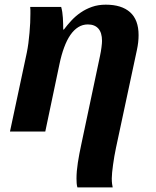

<svg xmlns="http://www.w3.org/2000/svg" viewBox="-20 -566 672 826"><path d="M95.2 -338.9Q99.1 -357.9 102.1 -380.1Q105 -402.3 106.9 -424.6Q108.9 -446.8 109.9 -467.8Q110.8 -488.8 110.8 -505.9Q110.8 -515.1 110.8 -522.5Q110.8 -529.8 109.9 -536.1H243.2Q249 -515.6 250.5 -489.5Q252 -463.4 252 -439H254.9Q269 -458 286.9 -477.3Q304.7 -496.6 326.7 -511.7Q348.6 -526.9 375.5 -536.4Q402.3 -545.9 435.1 -545.9Q503.4 -545.9 539.8 -513.2Q576.2 -480.5 576.2 -415Q576.2 -399.9 574.5 -384.3Q572.8 -368.7 568.8 -350.1L479 69.8Q475.1 87.9 471.9 106.7Q468.8 125.5 466.3 143.1Q463.9 160.6 462.4 175.5Q460.9 190.4 460.9 201.2Q460.9 216.3 462.2 224.9Q463.4 233.4 464.8 240.2H313Q310.5 231.9 309.8 222.2Q309.1 212.4 309.1 202.1Q309.1 171.4 314.9 133.8Q320.8 96.2 329.1 58.1L410.2 -325.2Q414.6 -345.7 416.7 -363.3Q418.9 -380.9 418.9 -390.1Q418.9 -425.3 403.1 -443.1Q387.2 -460.9 357.9 -460.9Q335.4 -460.9 316.7 -449.2Q297.9 -437.5 282.7 -415.5Q267.6 -393.6 255.9 -361.8Q244.1 -330.1 235.8 -290L174.8 0H22.9Z"/></svg>

Font: Droid Serif
Style: Bold Italic
Weight: 700
Italic angle: -12°
Designer: Monotype Design team
Foundry: Monotype Imaging Inc.
Version: Version 1.03